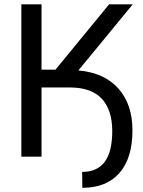

<svg xmlns="http://www.w3.org/2000/svg" viewBox="-20 -731 669 896"><path d="M173.8 0V-322.8H308.6C373.4 -322.4 422 -305.2 454.3 -271C486.7 -236.8 503.3 -186.8 503.9 -121.1C503.9 -55.7 492.2 -7.2 468.8 24.2C445.3 55.6 410.2 71.3 363.3 71.3L364.3 145.5C439.1 145.5 496.8 122.4 537.4 76.2C577.9 29.9 598.1 -36.1 598.1 -122.1C598.1 -203.5 576.3 -268.7 532.5 -317.9C488.7 -367 426.4 -395.2 345.7 -402.3L599.6 -710.9H489.3L238.8 -405.8H173.8V-710.9H79.6V0Z"/></svg>

Font: Roboto1
Style: rg
Weight: 400
Designer: Google
Version: Version 2.137; 2017